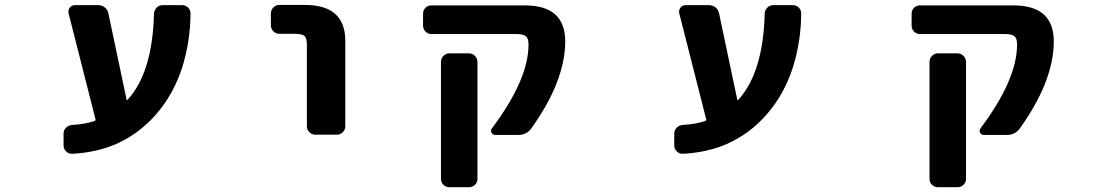

<svg xmlns="http://www.w3.org/2000/svg" viewBox="-20 -569 4540 786"><path d="M275.4 60.5Q274.4 60.5 273.4 60.5Q259.8 60.5 251 50.8Q240.2 41 240.2 26.4V-22.5Q240.2 -36.1 250.5 -46.4Q260.7 -56.6 275.4 -57.6Q329.1 -60.5 368.2 -74.2Q372.1 -76.2 371.1 -80.1L260.7 -514.6Q257.8 -527.3 265.6 -537.6Q273.4 -547.9 287.1 -547.9H381.8Q397.5 -547.9 409.2 -538.6Q420.9 -529.3 423.8 -513.7L498 -162.1Q498 -160.2 499.5 -159.7Q501 -159.2 502 -160.2Q604.5 -271.5 610.4 -513.7Q611.3 -527.3 621.1 -537.6Q630.9 -547.9 645.5 -547.9H725.6Q740.2 -547.9 750 -538.1Q759.8 -528.3 759.8 -514.6Q759.8 -401.4 725.6 -292Q689.5 -181.6 619.1 -101.1Q548.8 -20.5 455.1 20.5Q374 55.7 275.4 60.5Z M1271.5 -17.6Q1256.8 -17.6 1246.6 -27.8Q1236.3 -38.1 1236.3 -52.7V-384.8Q1236.3 -413.1 1226.6 -421.9Q1215.8 -430.7 1185.5 -430.7H1123Q1109.4 -430.7 1099.1 -440.9Q1088.9 -451.2 1088.9 -465.8V-513.7Q1088.9 -528.3 1099.1 -538.6Q1109.4 -548.8 1123 -548.8H1228.5Q1393.6 -548.8 1393.6 -401.4V-52.7Q1393.6 -38.1 1383.3 -27.8Q1373 -17.6 1359.4 -17.6Z M1819.3 197.3Q1805.7 197.3 1795.4 187.5Q1785.2 177.7 1785.2 163.1V-315.4Q1785.2 -330.1 1795.4 -340.3Q1805.7 -350.6 1819.3 -350.6H1899.4Q1914.1 -350.6 1924.3 -340.3Q1934.6 -330.1 1934.6 -315.4V163.1Q1934.6 177.7 1924.3 187.5Q1914.1 197.3 1899.4 197.3ZM2007.8 -16.6Q1997.1 -16.6 1992.2 -25.9Q1987.3 -35.2 1994.1 -43.9Q2143.6 -243.2 2143.6 -386.7Q2143.6 -411.1 2133.8 -419.9Q2123 -429.7 2093.8 -429.7H1746.1Q1731.4 -429.7 1721.7 -439.9Q1711.9 -450.2 1711.9 -463.9V-512.7Q1711.9 -527.3 1721.7 -537.1Q1731.4 -546.9 1746.1 -546.9H2128.9Q2293.9 -546.9 2293.9 -399.4Q2293.9 -314.5 2254.9 -218.8Q2220.7 -135.7 2156.2 -44.9Q2136.7 -16.6 2101.6 -16.6Z M2775.4 60.5Q2774.4 60.5 2773.4 60.5Q2759.8 60.5 2751 50.8Q2740.2 41 2740.2 26.4V-22.5Q2740.2 -36.1 2750.5 -46.4Q2760.7 -56.6 2775.4 -57.6Q2829.1 -60.5 2868.2 -74.2Q2872.1 -76.2 2871.1 -80.1L2760.7 -514.6Q2757.8 -527.3 2765.6 -537.6Q2773.4 -547.9 2787.1 -547.9H2881.8Q2897.5 -547.9 2909.2 -538.6Q2920.9 -529.3 2923.8 -513.7L2998 -162.1Q2998 -160.2 2999.5 -159.7Q3001 -159.2 3002 -160.2Q3104.5 -271.5 3110.4 -513.7Q3111.3 -527.3 3121.1 -537.6Q3130.9 -547.9 3145.5 -547.9H3225.6Q3240.2 -547.9 3250 -538.1Q3259.8 -528.3 3259.8 -514.6Q3259.8 -401.4 3225.6 -292Q3189.5 -181.6 3119.1 -101.1Q3048.8 -20.5 2955.1 20.5Q2874 55.7 2775.4 60.5Z M3819.3 197.3Q3805.7 197.3 3795.4 187.5Q3785.2 177.7 3785.2 163.1V-315.4Q3785.2 -330.1 3795.4 -340.3Q3805.7 -350.6 3819.3 -350.6H3899.4Q3914.1 -350.6 3924.3 -340.3Q3934.6 -330.1 3934.6 -315.4V163.1Q3934.6 177.7 3924.3 187.5Q3914.1 197.3 3899.4 197.3ZM4007.8 -16.6Q3997.1 -16.6 3992.2 -25.9Q3987.3 -35.2 3994.1 -43.9Q4143.6 -243.2 4143.6 -386.7Q4143.6 -411.1 4133.8 -419.9Q4123 -429.7 4093.8 -429.7H3746.1Q3731.4 -429.7 3721.7 -439.9Q3711.9 -450.2 3711.9 -463.9V-512.7Q3711.9 -527.3 3721.7 -537.1Q3731.4 -546.9 3746.1 -546.9H4128.9Q4293.9 -546.9 4293.9 -399.4Q4293.9 -314.5 4254.9 -218.8Q4220.7 -135.7 4156.2 -44.9Q4136.7 -16.6 4101.6 -16.6Z"/></svg>

Font: Rounded-L Mgen+ 1mn bold
Style: Bold
Weight: 700
Designer: [Source Han Sans]
Ryoko NISHIZUKA  (kana & ideographs); Paul D. Hunt (Latin, Greek & Cyrillic); Wenlong ZHANG  (bopomofo
Version: Version 1.059.20150602